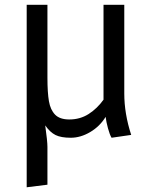

<svg xmlns="http://www.w3.org/2000/svg" viewBox="-20 -560 655 797"><path d="M495.9 -171.8Q495.9 -88.2 524.6 0L443.1 11.8Q435.4 -1 428.2 -27.4Q421 -53.8 418.5 -74.9Q394.4 -35.4 354.4 -11.8Q314.4 11.8 273.8 11.8Q233.3 11.8 210.5 0.5Q187.7 -10.8 167.7 -39.5Q176.9 26.2 176.9 49.7V206.7L90.8 217.4V-540H176.9V-237.4Q176.9 -175.9 183.1 -140Q189.2 -104.1 208.7 -84.1Q228.2 -64.1 267.7 -64.1Q312.8 -64.1 348.2 -86.9Q383.6 -109.7 409.7 -146.2V-540H495.9Z"/></svg>

Font: Fira Code
Style: Regular
Weight: 400
Designer: Carrois Corporate, Edenspiekermann AG, Nikita Prokopov
Foundry: Carrois Corporate, Edenspiekermann AG, Nikita Prokopov
Version: Version 5.002